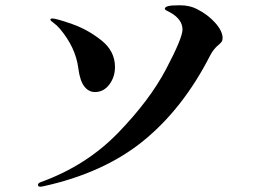

<svg xmlns="http://www.w3.org/2000/svg" viewBox="-20 -709 1040 728"><path d="M124 -8Q124 -15 136 -19Q307 -81 427 -204.5Q547 -328 609.5 -446.5Q672 -565 672 -597Q672 -617 659.5 -633.5Q647 -650 625 -662Q622 -664 615.5 -667Q609 -670 607 -672Q605 -674 605 -676Q605 -682 616.5 -685.5Q628 -689 661 -689Q699 -689 726 -675Q768 -654 796 -622.5Q824 -591 824 -565Q824 -556 821 -551.5Q818 -547 810 -540Q790 -524 777 -499Q674 -297 523 -174.5Q372 -52 141 -2L133 -1Q124 -1 124 -8ZM277 -450Q267 -529 207 -600Q196 -613 183.5 -622Q171 -631 171 -634Q171 -639 178 -639Q193 -639 253 -618Q313 -597 364.5 -556Q416 -515 416 -455Q416 -417 394.5 -388.5Q373 -360 340 -360Q316 -360 299.5 -381.5Q283 -403 277 -450Z"/></svg>

Font: Shippori Mincho B1 ExtraBold
Style: Regular
Weight: 800
Designer: FONTDASU
Foundry: FONTDASU / Google Inc. / but / Adobe
Version: Version 3.110; ttfautohint (v1.8.3)